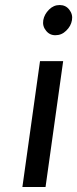

<svg xmlns="http://www.w3.org/2000/svg" viewBox="-20 -743 307 763"><path d="M69 0H161L231 -500H139ZM266 -663Q270 -686 255 -705Q241 -723 217 -723Q193 -723 175 -705Q156 -686 152 -663Q148 -639 163 -621Q177 -603 200 -603Q225 -603 243 -621Q262 -639 266 -663Z"/></svg>

Font: Unageo
Style: Medium-Italic
Weight: 500
Designer: Richard Sepsi
Foundry: Richard Sepsi
Version: Version 2.000